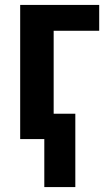

<svg xmlns="http://www.w3.org/2000/svg" viewBox="-20 -565 440 780"><path d="M383 -545H62V0H160V195H286V-103H198V-440H383Z"/></svg>

Font: Noto Sans Display SemiCondensed
Style: Bold
Weight: 700
Width: 4
Designer: Monotype Design Team
Foundry: Monotype Imaging Inc.
Version: Version 1.900